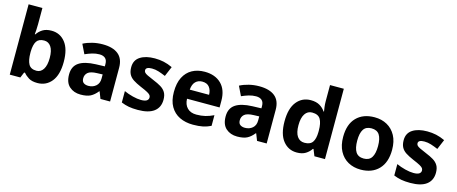

<svg xmlns="http://www.w3.org/2000/svg" viewBox="-44 -1377 4767 2004"><g transform="rotate(15 2339.0 -375.0)"><path d="M227 -583Q227 -552 225 -522Q223 -492 221 -475H227Q249 -509 286 -532.5Q323 -556 382 -556Q474 -556 531 -484.5Q588 -413 588 -274Q588 -134 530 -62Q472 10 378 10Q318 10 283.5 -11.5Q249 -33 227 -60H217L192 0H78V-760H227ZM334 -437Q276 -437 252.5 -401Q229 -365 227 -291V-275Q227 -196 250.5 -153.5Q274 -111 336 -111Q382 -111 409 -153.5Q436 -196 436 -276Q436 -356 408.5 -396.5Q381 -437 334 -437Z M935 -557Q1045 -557 1103.5 -509.5Q1162 -462 1162 -364V0H1058L1029 -74H1025Q990 -30 951 -10Q912 10 844 10Q771 10 723 -32.5Q675 -75 675 -163Q675 -250 736 -291.5Q797 -333 919 -337L1014 -340V-364Q1014 -407 991.5 -427Q969 -447 929 -447Q889 -447 851 -435.5Q813 -424 775 -407L726 -508Q770 -531 823.5 -544Q877 -557 935 -557ZM956 -251Q884 -249 856 -225Q828 -201 828 -162Q828 -128 848 -113.5Q868 -99 900 -99Q948 -99 981 -127.5Q1014 -156 1014 -208V-253Z M1696 -162Q1696 -79 1637.5 -34.5Q1579 10 1463 10Q1406 10 1365 2.5Q1324 -5 1283 -22V-145Q1327 -125 1378 -112Q1429 -99 1468 -99Q1512 -99 1530.5 -112Q1549 -125 1549 -146Q1549 -160 1541.5 -171Q1534 -182 1509 -196Q1484 -210 1431 -232Q1380 -254 1347 -275.5Q1314 -297 1298 -327.5Q1282 -358 1282 -404Q1282 -480 1341 -518Q1400 -556 1498 -556Q1549 -556 1595 -546Q1641 -536 1690 -513L1645 -406Q1605 -423 1569 -434.5Q1533 -446 1496 -446Q1430 -446 1430 -410Q1430 -397 1438.5 -386.5Q1447 -376 1471.5 -364Q1496 -352 1544 -332Q1591 -313 1625 -292.5Q1659 -272 1677.5 -241.5Q1696 -211 1696 -162Z M2037 -556Q2150 -556 2216 -491.5Q2282 -427 2282 -308V-236H1930Q1932 -173 1967.5 -137Q2003 -101 2066 -101Q2119 -101 2162 -111.5Q2205 -122 2251 -144V-29Q2211 -9 2166.5 0.5Q2122 10 2059 10Q1977 10 1914 -20.5Q1851 -51 1815 -113Q1779 -175 1779 -269Q1779 -365 1811.5 -428.5Q1844 -492 1902 -524Q1960 -556 2037 -556ZM2038 -450Q1995 -450 1966.5 -422Q1938 -394 1933 -335H2142Q2141 -385 2116 -417.5Q2091 -450 2038 -450Z M2627 -557Q2737 -557 2795.5 -509.5Q2854 -462 2854 -364V0H2750L2721 -74H2717Q2682 -30 2643 -10Q2604 10 2536 10Q2463 10 2415 -32.5Q2367 -75 2367 -163Q2367 -250 2428 -291.5Q2489 -333 2611 -337L2706 -340V-364Q2706 -407 2683.5 -427Q2661 -447 2621 -447Q2581 -447 2543 -435.5Q2505 -424 2467 -407L2418 -508Q2462 -531 2515.5 -544Q2569 -557 2627 -557ZM2648 -251Q2576 -249 2548 -225Q2520 -201 2520 -162Q2520 -128 2540 -113.5Q2560 -99 2592 -99Q2640 -99 2673 -127.5Q2706 -156 2706 -208V-253Z M3180 10Q3089 10 3031.5 -61.5Q2974 -133 2974 -272Q2974 -412 3032 -484Q3090 -556 3184 -556Q3243 -556 3281 -533Q3319 -510 3341 -476H3346Q3343 -492 3339 -522.5Q3335 -553 3335 -585V-760H3484V0H3370L3341 -71H3335Q3313 -37 3276 -13.5Q3239 10 3180 10ZM3232 -109Q3294 -109 3319 -145.5Q3344 -182 3345 -255V-271Q3345 -351 3320.5 -393Q3296 -435 3230 -435Q3181 -435 3153 -392.5Q3125 -350 3125 -270Q3125 -190 3153 -149.5Q3181 -109 3232 -109Z M4136 -274Q4136 -138 4064.5 -64Q3993 10 3870 10Q3794 10 3734.5 -23Q3675 -56 3641 -119.5Q3607 -183 3607 -274Q3607 -410 3678 -483Q3749 -556 3873 -556Q3950 -556 4009 -523Q4068 -490 4102 -427.5Q4136 -365 4136 -274ZM3759 -274Q3759 -193 3785.5 -151.5Q3812 -110 3872 -110Q3931 -110 3957.5 -151.5Q3984 -193 3984 -274Q3984 -355 3957.5 -395.5Q3931 -436 3871 -436Q3812 -436 3785.5 -395.5Q3759 -355 3759 -274Z M4640 -162Q4640 -79 4581.5 -34.5Q4523 10 4407 10Q4350 10 4309 2.5Q4268 -5 4227 -22V-145Q4271 -125 4322 -112Q4373 -99 4412 -99Q4456 -99 4474.5 -112Q4493 -125 4493 -146Q4493 -160 4485.5 -171Q4478 -182 4453 -196Q4428 -210 4375 -232Q4324 -254 4291 -275.5Q4258 -297 4242 -327.5Q4226 -358 4226 -404Q4226 -480 4285 -518Q4344 -556 4442 -556Q4493 -556 4539 -546Q4585 -536 4634 -513L4589 -406Q4549 -423 4513 -434.5Q4477 -446 4440 -446Q4374 -446 4374 -410Q4374 -397 4382.5 -386.5Q4391 -376 4415.5 -364Q4440 -352 4488 -332Q4535 -313 4569 -292.5Q4603 -272 4621.5 -241.5Q4640 -211 4640 -162Z"/></g></svg>

Font: Noto Sans Gurmukhi
Style: Bold
Weight: 700
Designer: Jelle Bosma - Monotype Design Team
Foundry: Monotype Imaging Inc.
Version: Version 2.004; ttfautohint (v1.8.4.7-5d5b)